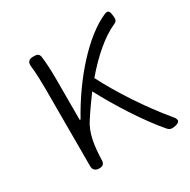

<svg xmlns="http://www.w3.org/2000/svg" viewBox="-129 -662 779 789"><g transform="rotate(-30 260.0 -267.0)"><path d="M158 -312V-412C158 -448 156 -488 152 -516C149 -532 139 -534 123 -534C101 -534 92 -524 95 -502C99 -466 100 -428 100 -395V-197V-27C100 -9 111 0 129 0C145 0 154 -8 154 -24V-26C156 -91 164 -149 194 -193C216 -227 239 -259 261 -289C311 -194 386 -77 449 -4C458 6 466 8 479 6C508 2 515 -10 495 -32C420 -122 343 -239 296 -332C359 -406 421 -458 477 -483C492 -489 493 -498 491 -514C489 -535 486 -546 466 -539C361 -494 243 -360 162 -213H158Z"/></g></svg>

Font: GenSenRounded2 TW L
Style: Regular
Weight: 300
Version: Version 2.100;PS 2.1;hotconv 16.6.51;makeotf.lib2.5.65220 DE